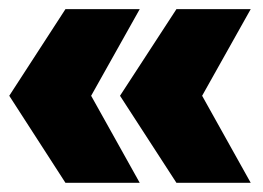

<svg xmlns="http://www.w3.org/2000/svg" viewBox="-29 -479 575 419"><path d="M113.8 -459H275.9L169.9 -270L275.9 -80.1H113.8L-8.8 -270ZM356 -459H518.1L412.1 -270L518.1 -80.1H356L232.9 -270Z"/></svg>

Font: Montserrat-Arabic ExtraBold
Style: Regular
Weight: 800
Designer: Mohamed Gaber
Foundry: Kief Type Foundry
Version: Version 5.008;PS 005.008;hotconv 1.0.88;makeotf.lib2.5.64775